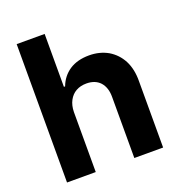

<svg xmlns="http://www.w3.org/2000/svg" viewBox="-131 -837 886 948"><g transform="rotate(-20 312.0 -363.5)"><path d="M211.4 -315.4V0H60.5V-727.1H207.5V-449.2H213.9Q231.9 -497.6 273.4 -525.4Q314.9 -552.7 377 -552.7Q432.1 -552.7 476.1 -527.8Q519 -502 542.5 -457.5Q566.4 -411.1 565.4 -347.2V0H414.1V-320.3Q414.6 -369.6 388.7 -398.9Q362.8 -426.8 316.9 -426.8Q285.6 -426.8 262.2 -413.6Q239.3 -400.9 225.6 -375.5Q211.9 -350.1 211.4 -315.4Z"/></g></svg>

Font: My Font
Style: Bold
Weight: 500
Designer: Rasmus Andersson
Foundry: rsms
Version: Version 0.001